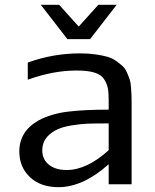

<svg xmlns="http://www.w3.org/2000/svg" viewBox="-20 -763 640 795"><path d="M311 -542Q346 -542 374.5 -538Q403 -534 424 -528Q445 -522 461 -510.5Q477 -499 487.5 -489.5Q498 -480 505.5 -463Q513 -446 517 -434Q521 -422 522.5 -401Q524 -380 524.5 -368Q525 -356 525 -333V0H430V-83Q324 12 222 12Q148 12 104 -29.5Q60 -71 60 -136Q60 -219 139 -264Q191 -292 259.5 -300.5Q328 -309 430 -309V-349Q430 -380 426.5 -398Q423 -416 411 -435Q399 -454 371 -462.5Q343 -471 297 -471Q200 -471 95 -433V-504Q200 -542 311 -542ZM306 -653 387 -743H463L353 -601H259L149 -743H225ZM430 -141V-252H428Q373 -252 344 -251Q315 -250 275 -243.5Q235 -237 209 -223Q155 -193 155 -141Q155 -103 182.5 -81Q210 -59 256 -59Q339 -59 430 -141Z"/></svg>

Font: Edlo
Style: Regular
Weight: 400
Monospace: yes
Version: Version 0.01